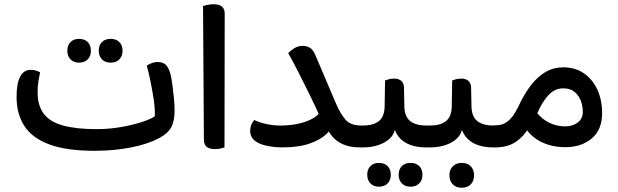

<svg xmlns="http://www.w3.org/2000/svg" viewBox="-20 -694 2912 904"><path d="M425 16Q292 16 211 -14.5Q130 -45 94 -102Q58 -159 58 -237Q58 -302 75 -333.5Q92 -365 123 -365Q138 -365 150 -361.5Q162 -358 169 -353Q164 -331 160.5 -308.5Q157 -286 157 -260Q157 -197 186 -158.5Q215 -120 277 -103Q339 -86 435 -86Q496 -86 553.5 -96.5Q611 -107 652.5 -121Q694 -135 709 -147Q710 -185 703.5 -227.5Q697 -270 688.5 -311.5Q680 -353 671 -385Q680 -391 693.5 -396.5Q707 -402 723 -402Q747 -402 761 -388.5Q775 -375 784 -340Q788 -322 792 -292.5Q796 -263 799 -231Q802 -199 802 -173Q802 -124 786 -94.5Q770 -65 728 -43Q675 -15 595.5 0.5Q516 16 425 16ZM352 -399Q327 -399 312 -414.5Q297 -430 297 -455Q297 -481 312 -496Q327 -511 352 -511Q378 -511 393 -496Q408 -481 408 -455Q408 -430 393 -414.5Q378 -399 352 -399ZM501 -399Q475 -399 460 -414.5Q445 -430 445 -455Q445 -481 460 -496Q475 -511 501 -511Q527 -511 542 -496Q557 -481 557 -455Q557 -430 542 -414.5Q527 -399 501 -399Z M994 8Q966 8 953 -2.5Q940 -13 940 -38L936 -666Q943 -668 957 -671Q971 -674 986 -674Q1038 -674 1038 -630L1037 0Q1030 2 1019 5Q1008 8 994 8Z M1675 0Q1627 0 1594 -15Q1561 -30 1541.5 -55Q1522 -80 1511 -108L1494 -127Q1469 -185 1440.5 -243Q1412 -301 1385.5 -353Q1359 -405 1337 -444Q1349 -457 1366.5 -467.5Q1384 -478 1404 -478Q1425 -478 1440 -468.5Q1455 -459 1466 -432L1563 -204Q1582 -160 1606 -131.5Q1630 -103 1680 -103H1687V0ZM1307 0Q1277 0 1249 -5Q1221 -10 1205 -17Q1179 -28 1168.5 -43Q1158 -58 1158 -77Q1158 -95 1164 -108Q1170 -121 1177 -129Q1204 -116 1239 -109Q1274 -102 1310 -103Q1355 -104 1393 -113.5Q1431 -123 1456.5 -138.5Q1482 -154 1489 -172L1553 -116Q1545 -90 1517 -63Q1489 -36 1437.5 -18Q1386 0 1307 0ZM1687 0V-103Q1693 -94 1696.5 -81.5Q1700 -69 1700 -52Q1700 -34 1696 -21Q1692 -8 1687 0Z M1671 0V-103H1690Q1737 -103 1763.5 -123.5Q1790 -144 1791 -193L1793 -315Q1800 -318 1811.5 -321Q1823 -324 1837 -324Q1856 -324 1868.5 -314Q1881 -304 1882 -283L1884 -189Q1886 -143 1912.5 -123Q1939 -103 1986 -103H2003V0H1984Q1948 0 1917 -10Q1886 -20 1865 -41Q1844 -62 1835 -94L1841 -95Q1838 -63 1815.5 -42Q1793 -21 1760 -10.5Q1727 0 1692 0ZM2003 0V-103Q2009 -94 2012.5 -81.5Q2016 -69 2016 -52Q2016 -34 2012 -21Q2008 -8 2003 0ZM1764 185Q1739 185 1724 169.5Q1709 154 1709 129Q1709 103 1724 88Q1739 73 1764 73Q1790 73 1805 88Q1820 103 1820 129Q1820 154 1805 169.5Q1790 185 1764 185ZM1913 185Q1887 185 1872 169.5Q1857 154 1857 129Q1857 103 1872 88Q1887 73 1913 73Q1939 73 1954 88Q1969 103 1969 129Q1969 154 1954 169.5Q1939 185 1913 185Z M1987 0V-103H2006Q2053 -103 2079.5 -123.5Q2106 -144 2107 -193L2109 -315Q2116 -318 2127.5 -321Q2139 -324 2153 -324Q2172 -324 2184.5 -314Q2197 -304 2198 -283L2200 -189Q2202 -143 2228.5 -123Q2255 -103 2302 -103H2319V0H2300Q2264 0 2233 -10Q2202 -20 2181 -41Q2160 -62 2151 -94L2157 -95Q2154 -63 2131.5 -42Q2109 -21 2076 -10.5Q2043 0 2008 0ZM2319 0V-103Q2325 -94 2328.5 -81.5Q2332 -69 2332 -52Q2332 -34 2328 -21Q2324 -8 2319 0ZM2154 190Q2128 190 2112 174Q2096 158 2096 131Q2096 105 2112 89Q2128 73 2154 73Q2181 73 2196.5 89Q2212 105 2212 131Q2212 158 2196.5 174Q2181 190 2154 190Z M2303 0V-104H2314Q2342 -104 2361.5 -116.5Q2381 -129 2395 -148.5Q2409 -168 2419 -189Q2448 -252 2480.5 -293.5Q2513 -335 2550 -356Q2587 -377 2632 -377Q2688 -377 2729 -349Q2770 -321 2792.5 -272Q2815 -223 2815 -161Q2815 -83 2766 -42Q2717 -1 2642 -1Q2599 -1 2561.5 -12.5Q2524 -24 2495 -46.5Q2466 -69 2450 -99L2469 -92Q2447 -53 2410 -27Q2373 -1 2315 0ZM2641 -99Q2676 -99 2700 -117Q2724 -135 2724 -167Q2724 -195 2714.5 -220Q2705 -245 2685 -261.5Q2665 -278 2632 -278Q2591 -278 2561 -244.5Q2531 -211 2510 -161Q2532 -133 2566.5 -116Q2601 -99 2641 -99Z"/></svg>

Font: Baloo Bhaijaan 2 Medium
Style: Regular
Weight: 500
Designer: Sanskriti Dholi, Noopur Datye and Ek Type
Foundry: Ek Type
Version: Version 1.701